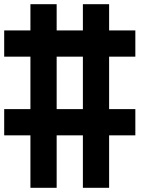

<svg xmlns="http://www.w3.org/2000/svg" viewBox="-20 -895 790 915"><path d="M0 -250V-375H125V-625H0V-750H125V-875H250V-750H375V-875H500V-750H625V-625H500V-375H625V-250H500V0H375V-250H250V0H125V-250ZM250 -375H375V-625H250Z"/></svg>

Font: Galmuri7 Regular
Style: Regular
Weight: 400
Designer: Lee Minseo (quiple)
Version: Version 2.399;hotconv 1.1.1;makeotfexe 2.6.0 DEVELOPMENT